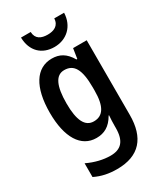

<svg xmlns="http://www.w3.org/2000/svg" viewBox="-242 -852 1012 1185"><g transform="rotate(-30 264.0 -260.0)"><path d="M425 -760H355C353 -709 314 -693 271 -693C225 -693 189 -709 187 -760H118C120 -662 181 -606 269 -606C357 -606 422 -667 425 -760ZM217 -553C105 -553 40 -450 40 -269C40 -93 103 10 213 10C268 10 311 -12 346 -73H349C347 -50 346 -20 346 3V15C346 110 307 148 233 148C183 148 126 135 70 108V206C119 230 169 240 227 240C386 240 461 151 461 -11V-543H364L353 -472H347C313 -531 271 -553 217 -553ZM248 -453C316 -453 348 -402 348 -272V-250C348 -135 314 -87 250 -87C188 -87 158 -146 158 -267C158 -391 187 -453 248 -453Z"/></g></svg>

Font: Noto Sans Telugu Condensed SemiBold
Style: Regular
Weight: 600
Width: 3
Designer: Jelle Bosma - Monotype Design Team
Foundry: Monotype Imaging Inc.
Version: Version 2.005